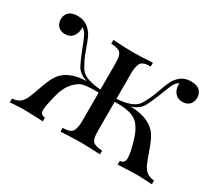

<svg xmlns="http://www.w3.org/2000/svg" viewBox="-103 -731 1047 933"><g transform="rotate(30 420.5 -264.5)"><path d="M529.8 -514.2V-493.2Q482.4 -493.2 473.1 -471.2Q463.9 -449.2 463.9 -420.9V-273.9Q556.6 -280.3 581.1 -319.3Q605.5 -358.4 620.1 -400.9Q634.8 -443.4 645.8 -467.5Q656.7 -491.7 679.4 -510.3Q702.1 -528.8 736.3 -528.8Q770.5 -528.8 786.1 -513.2Q801.8 -497.6 801.8 -474.1Q801.8 -450.7 787.6 -435.8Q773.4 -420.9 748 -420.9Q722.7 -420.9 706.8 -438.5Q690.9 -456.1 690.9 -484.9V-492.2Q672.4 -483.4 660.9 -455.6Q649.4 -427.7 635.3 -391.6Q621.1 -355.5 604.7 -323.2Q588.4 -291 543 -275.9Q654.8 -273.9 696.8 -207Q710.9 -184.6 727.1 -138.2Q743.2 -91.8 752.9 -70.3Q762.7 -48.8 777.1 -36.4Q791.5 -23.9 820.8 -21V0Q761.7 -3.9 737.3 -3.9Q712.9 -3.9 628.9 0V-21Q655.8 -21 655.8 -51.8Q655.8 -82.5 635.7 -147.9Q615.7 -213.4 580.1 -236.1Q544.4 -258.8 463.9 -256.8V-92.8Q463.9 -39.6 484.4 -30.3Q504.9 -21 529.8 -21V0Q445.8 -3.9 418.9 -3.9Q392.1 -3.9 308.1 0V-21Q355.5 -21 364.7 -43Q374 -64.9 374 -92.8V-256.8Q293.5 -258.8 269.3 -243.7Q245.1 -228.5 228.5 -205.1Q211.9 -181.6 202.6 -150.4Q193.4 -119.1 187.5 -87.9Q181.6 -56.6 182.1 -50.8Q182.1 -21 209 -21V0Q125 -3.9 100.6 -3.9Q76.2 -3.9 23.9 0V-21Q53.2 -23.9 68.1 -36.4Q83 -48.8 92.3 -70.3Q101.6 -91.8 117.7 -138.2Q133.8 -184.6 147.9 -207Q187.5 -272.9 295.4 -275.9Q249.5 -291 233.2 -322.8Q216.8 -354.5 200.2 -398.4Q183.6 -442.4 172.9 -463.9Q162.1 -485.4 147 -492.2V-484.9Q147 -456.1 131.3 -438.5Q115.7 -420.9 90.3 -420.9Q64.9 -420.9 50.5 -435.8Q36.1 -450.7 36.1 -474.1Q36.1 -497.6 51.8 -513.2Q67.4 -528.8 101.6 -528.8Q135.7 -528.8 158.7 -510.3Q181.6 -491.7 192.9 -467.3Q204.1 -442.9 218.8 -400.4Q233.4 -357.9 257.6 -319.1Q281.7 -280.3 374 -273.9V-420.9Q374 -474.6 353.5 -483.9Q333 -493.2 308.1 -493.2V-514.2Q382.8 -509.8 418.9 -509.8Q455.1 -509.8 529.8 -514.2Z"/></g></svg>

Font: PlayfairDisplay-Regular
Style: Regular
Weight: 400
Designer: Claus Eggers Sørensen
Foundry: Claus Eggers Sørensen
Version: Version 1.002;PS 001.002;hotconv 1.0.70;makeotf.lib2.5.58329